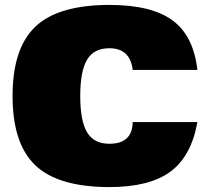

<svg xmlns="http://www.w3.org/2000/svg" viewBox="-20 -740 852 780"><path d="M519 -244H782Q757 -105 672 -42.5Q587 20 425 20Q217 20 124 -68Q31 -156 31 -350Q31 -544 124 -632Q217 -720 425 -720Q595 -720 680.5 -657.5Q766 -595 782 -456H519Q509 -544 424 -544Q362 -544 334 -498Q306 -452 306 -350Q306 -248 334 -202Q362 -156 424 -156Q518 -156 519 -244Z"/></svg>

Font: Fivo Sans Modern ExtBlk
Style: Regular
Weight: 950
Designer: Alexander Slobzheninov
Foundry: Alexander Slobzheninov
Version: 1.0